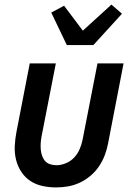

<svg xmlns="http://www.w3.org/2000/svg" viewBox="-20 -807 590 839"><path d="M225 12Q194 12 164.5 5.5Q135 -1 111.5 -17Q88 -33 72.5 -57Q57 -81 50 -109.5Q43 -138 44.5 -169Q46 -200 52 -231L110 -530H224L162 -213Q159 -198 158 -183.5Q157 -169 158 -155Q159 -141 163.5 -127.5Q168 -114 176.5 -104Q185 -94 198.5 -89.5Q212 -85 227 -85Q247 -85 268.5 -94Q290 -103 305 -119.5Q320 -136 328.5 -156.5Q337 -177 341 -197L406 -530H520L452 -179Q447 -153 437.5 -128Q428 -103 412.5 -80Q397 -57 375 -38.5Q353 -20 328 -8.5Q303 3 277 7.5Q251 12 225 12ZM272 -610 204 -752 260 -782 342 -673 467 -787 513 -747 388 -610Z"/></svg>

Font: Lode
Style: Bold Italic
Weight: 700
Italic angle: -11°
Monospace: yes
Designer: Belleve Invis
Foundry: Belleve Invis
Version: Version 29.2.0; ttfautohint (v1.8.3)